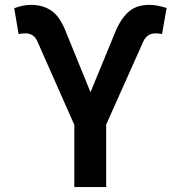

<svg xmlns="http://www.w3.org/2000/svg" viewBox="-20 -757 732 777"><path d="M280.8 0V-251.5L131.8 -588.4Q117.7 -621.6 83.5 -622.1Q76.7 -622.1 67.1 -621.1Q57.6 -620.1 55.2 -619.1L37.6 -723.6Q53.7 -730 70.6 -733.6Q87.4 -737.3 107.4 -737.3Q153.3 -737.3 188.2 -713.6Q223.1 -689.9 248 -625L346.2 -383.8L444.3 -622.1Q467.3 -679.7 499.5 -708.5Q531.7 -737.3 584 -737.3Q602.5 -737.3 620.1 -733.6Q637.7 -730 654.3 -724.6L635.7 -619.1Q633.3 -620.1 624.3 -621.1Q615.2 -622.1 608.4 -622.1Q574.7 -621.6 559.6 -588.4L409.7 -252.9V0Z"/></svg>

Font: Inter Semi Bold
Style: Regular
Weight: 600
Designer: Rasmus Andersson
Foundry: rsms
Version: Version 4.000;git-e0f93cc